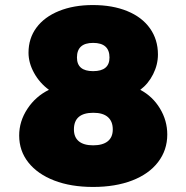

<svg xmlns="http://www.w3.org/2000/svg" viewBox="-20 -731 739 761"><path d="M606 -515Q606 -475 587 -437Q568 -399 536 -375Q585 -349 614 -301Q643 -253 643 -198Q643 -136 606.5 -88.5Q570 -41 503.5 -15.5Q437 10 349 10Q261 10 195 -15.5Q129 -41 92.5 -87Q56 -133 56 -194Q56 -250 88.5 -299.5Q121 -349 174 -375Q137 -402 115 -442Q93 -482 93 -522Q93 -579 124.5 -621.5Q156 -664 214 -687.5Q272 -711 348 -711Q426 -711 484.5 -687Q543 -663 574.5 -618.5Q606 -574 606 -515ZM285 -503Q285 -449 349 -449Q414 -449 414 -503Q414 -561 349 -561Q285 -561 285 -503ZM273 -218Q273 -187 292.5 -171Q312 -155 349 -155Q387 -155 407 -171Q427 -187 427 -218Q427 -250 407.5 -267Q388 -284 350 -284Q273 -284 273 -218Z"/></svg>

Font: Argentum Sans Black
Style: Regular
Weight: 900
Designer: Julieta Ulanovsky (Modified by Cristiano Sobral)
Foundry: Julieta Ulanovsky
Version: Version 1.000; ttfautohint (v1.5.65-e2d9)